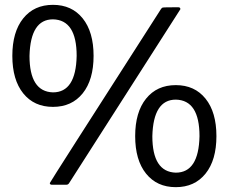

<svg xmlns="http://www.w3.org/2000/svg" viewBox="-20 -764 946 794"><path d="M199 -322Q121 -322 76 -378Q31 -434 31 -533Q31 -632 76 -688Q121 -744 199 -744Q277 -744 322 -688Q367 -632 367 -533Q367 -434 322 -378Q277 -322 199 -322ZM254 0H195Q186 0 186 -7Q186 -10 646 -727Q649 -731 652 -732.5Q655 -734 717 -734Q726 -734 726 -726Q726 -725 266 -7Q262 0 254 0ZM199 -382Q294 -382 297 -533Q297 -682 199 -684Q106 -684 102 -533Q102 -385 199 -382ZM707 10Q629 10 584 -46Q539 -102 539 -201Q539 -300 584 -356Q629 -412 707 -412Q785 -412 830 -356Q875 -300 875 -201Q875 -102 830 -46Q785 10 707 10ZM707 -50Q802 -50 805 -201Q805 -350 707 -352Q614 -352 610 -201Q610 -53 707 -50Z"/></svg>

Font: YamahaIndonesia935. App
Style: Regular
Weight: 400
Designer: Dalton Maag Ltd
Foundry: Dalton Maag Ltd
Version: Version 1.002; January 01, 2024; Regular/Italic